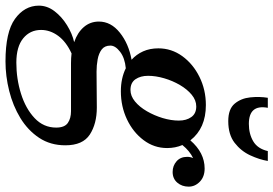

<svg xmlns="http://www.w3.org/2000/svg" viewBox="-220 -567 995 699"><g transform="rotate(90 277.5 -217.5)"><path d="M320.5 -695Q307.5 -626 379 -626Q415.5 -626 442.5 -642Q469.5 -658 478 -695H514Q509 -664.5 493.5 -631Q478 -597.5 448 -574.2Q418 -551 369 -551Q325 -551 305.5 -574.2Q286 -597.5 282.5 -631Q279 -664.5 284 -695ZM260.5 -160Q213 -160 176.5 -178Q139 -174.5 116.5 -157.2Q94 -140 94 -122Q94 -101 108.2 -90.2Q122.5 -79.5 144.2 -75.5Q166 -71.5 188.5 -71.5Q206 -71.5 231.2 -71.8Q256.5 -72 280.8 -72.2Q305 -72.5 319.5 -72.5Q378.5 -72.5 417.8 -47Q457 -21.5 457 42Q457 96.5 429.8 137.5Q402.5 178.5 357.8 205.8Q313 233 259 246.5Q205 260 151.5 260Q44.5 260 -3.2 225.5Q-51 191 -51.5 139Q-51.5 108 -31.2 81.5Q-11 55 19.8 36Q50.5 17 81.5 10Q46.5 -2 26.5 -25.2Q6.5 -48.5 6.5 -80Q6.5 -124 46.8 -156.2Q87 -188.5 145.5 -199Q126 -216.5 115 -241Q104 -265.5 104 -296.5Q104 -344.5 132.5 -383.8Q161 -423 208 -446.2Q255 -469.5 310.5 -469.5Q395 -469.5 439 -413Q484 -465 541.5 -465Q571.5 -465 589.5 -447.5Q607.5 -430 607.5 -407Q607.5 -382.5 593 -365.5Q578.5 -348.5 554 -348.5Q531.5 -348.5 515.2 -362.8Q499 -377 499 -401.5Q499 -413 503.5 -423Q477.5 -410.5 456 -384Q467 -358.5 467 -328.5Q467 -281 438.2 -242.8Q409.5 -204.5 362.5 -182.2Q315.5 -160 260.5 -160ZM255.5 -195Q277.5 -195 297.5 -211.5Q317.5 -228 333 -254.8Q348.5 -281.5 357.8 -312.2Q367 -343 367 -371Q367 -398.5 354.2 -416.5Q341.5 -434.5 315.5 -434.5Q293 -434.5 273 -418Q253 -401.5 237.5 -375Q222 -348.5 213 -317.8Q204 -287 204 -259Q204 -231.5 216.5 -213.2Q229 -195 255.5 -195ZM37 130.5Q37 170.5 67.5 195.5Q98 220.5 156 220.5Q215 220.5 269.2 203.5Q323.5 186.5 358 154Q392.5 121.5 392.5 75.5Q392.5 45 375.8 33.2Q359 21.5 333 21.5H157.5Q139.5 21.5 122.5 19.5Q80 39 58.5 68.2Q37 97.5 37 130.5Z"/></g></svg>

Font: Bodoni* 06pt Medium
Style: Italic
Weight: 500
Italic angle: -13°
Version: Version 2.3